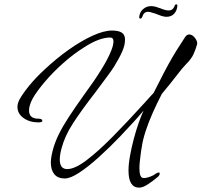

<svg xmlns="http://www.w3.org/2000/svg" viewBox="-20 -773 924 880"><path d="M618 87Q569 87 569 9Q569 -21 576 -59.5Q583 -98 593.5 -137.5Q604 -177 616 -211Q628 -245 638 -266Q619 -243 592 -213.5Q565 -184 530 -147Q483 -98 434.5 -54Q386 -10 344.5 17.5Q303 45 277 45Q245 45 229 25.5Q213 6 213 -28Q213 -49 221 -81Q231 -120 249.5 -157.5Q268 -195 296.5 -238.5Q325 -282 365 -338Q416 -408 438 -444Q439 -446 448.5 -461Q458 -476 470 -498.5Q482 -521 491 -544Q500 -567 500 -584Q500 -601 485 -601Q434 -601 364 -555Q316 -525 270 -484Q224 -443 187.5 -400.5Q151 -358 130 -322Q113 -290 113 -267Q113 -229 156 -229Q174 -229 174 -219Q174 -215 170 -214Q164 -212 157 -212Q116 -212 88 -232Q60 -252 60 -283Q60 -300 71 -320Q88 -349 116 -383Q144 -417 184 -454Q237 -504 294 -544.5Q351 -585 403.5 -609Q456 -633 493 -633Q523 -633 538 -623.5Q553 -614 553 -591Q553 -566 540 -536.5Q527 -507 503 -468Q493 -452 471.5 -423Q450 -394 418 -351Q353 -267 315 -208.5Q277 -150 262 -93Q254 -63 254 -42Q254 2 288 2Q323 2 376.5 -38.5Q430 -79 498 -148Q566 -217 642 -301Q659 -320 669.5 -331.5Q680 -343 684 -347L708 -394Q732 -442 751 -476.5Q770 -511 788.5 -541Q807 -571 829 -604Q837 -615 847 -615Q862 -615 874.5 -598Q887 -581 883 -569Q878 -550 868 -527Q858 -504 835 -481L834 -480Q817 -463 790 -427.5Q763 -392 722 -343Q700 -301 680 -256Q660 -211 647 -170.5Q634 -130 630 -100Q629 -96 627.5 -86Q626 -76 624 -60Q622 -44 620.5 -29.5Q619 -15 619 -1Q619 43 638 43Q652 43 668 37Q684 31 694 23Q702 18 706 18Q711 16 711 20Q712 21 712 23Q712 30 703 38Q683 55 659 71Q635 87 618 87ZM623 -688Q618 -688 618 -693Q619 -716 635 -730.5Q651 -745 673 -745Q685 -745 697 -741Q709 -737 731 -729Q743 -725 754 -725Q772 -725 780 -745Q782 -753 788 -753Q793 -753 793 -748Q792 -726 779 -711Q766 -696 743 -696Q729 -696 708 -704.5Q687 -713 680 -714Q667 -719 659 -719Q639 -719 632 -696Q629 -688 623 -688Z"/></svg>

Font: Allison
Style: Regular
Weight: 400
Designer: Robert E. Leuschke
Foundry: Robert E. Leuschke
Version: Version 1.010; ttfautohint (v1.8.3)